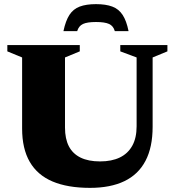

<svg xmlns="http://www.w3.org/2000/svg" viewBox="-20 -894 846 929"><path d="M641 -283V-616L562 -645.5V-676H790V-645.5L718.5 -616V-280.5Q718.5 -181.5 684 -115.8Q649.5 -50 582 -17.5Q514.5 15 415.5 15Q307 15 234 -16Q161 -47 124 -110.8Q87 -174.5 87 -272V-616L15.5 -645.5V-676H366V-645.5L294.5 -616V-276.5Q294.5 -222.5 313.2 -186.2Q332 -150 369.8 -131.5Q407.5 -113 464 -113Q520.5 -113 559.8 -132Q599 -151 620 -188.8Q641 -226.5 641 -283ZM444.5 -787.5Q402 -787.5 381.5 -778Q361 -768.5 353.5 -743.5H287Q297.5 -793.5 316 -822Q334.5 -850.5 365.8 -862.2Q397 -874 444.5 -874Q492 -874 523.2 -862.2Q554.5 -850.5 573.2 -822Q592 -793.5 602 -743.5H535.5Q528.5 -768.5 507.8 -778Q487 -787.5 444.5 -787.5Z"/></svg>

Font: Newsreader 16pt 16pt ExtraBold
Style: Regular
Weight: 800
Version: Version 1.003